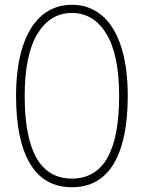

<svg xmlns="http://www.w3.org/2000/svg" viewBox="-20 -767 600 801"><path d="M83 -366Q83 -195 132 -108.5Q181 -22 280 -22Q379 -22 428 -108.5Q477 -195 477 -366Q477 -538 424 -625.5Q371 -713 280 -713Q189 -713 136 -625.5Q83 -538 83 -366ZM47 -367Q47 -488 75 -573.5Q103 -659 155.5 -703Q208 -747 280 -747Q352 -747 404.5 -703Q457 -659 485 -573.5Q513 -488 513 -367Q513 -182 454.5 -84Q396 14 280 14Q164 14 105.5 -84Q47 -182 47 -367Z"/></svg>

Font: Kreadon
Style: Regular
Weight: 400
Designer: kohakuno
Foundry: StudioGnu
Version: Version 1.000;Glyphs 3.1.2 (3151)